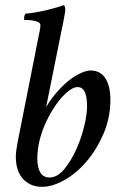

<svg xmlns="http://www.w3.org/2000/svg" viewBox="-20 -715 482 741"><path d="M279 -379Q263 -379 241 -361Q219 -343 198 -313.5Q177 -284 159 -246.5Q141 -209 132 -170Q124 -135 124 -103Q124 -69 135.5 -49.5Q147 -30 171 -30Q201 -30 227 -61Q253 -92 273 -135.5Q293 -179 304.5 -226Q316 -273 316 -305Q316 -318 314.5 -331Q313 -344 309.5 -354.5Q306 -365 298.5 -372Q291 -379 279 -379ZM158 -302Q180 -338 204.5 -365Q229 -392 252 -409Q275 -426 295.5 -434.5Q316 -443 329 -443Q367 -443 386.5 -413Q406 -383 406 -330Q406 -261 380 -200Q354 -139 315 -93Q276 -47 229.5 -20.5Q183 6 142 6Q97 6 69 -24.5Q41 -55 41 -111Q41 -119 43 -135Q45 -151 47 -161L127 -565Q130 -579 133 -594.5Q136 -610 136 -618Q136 -625 128.5 -629Q121 -633 111 -635Q101 -637 90.5 -637.5Q80 -638 74 -638Q72 -641 73.5 -650Q75 -659 78 -662Q99 -664 121.5 -668Q144 -672 164.5 -677Q185 -682 201.5 -687Q218 -692 226 -695Q230 -693 231 -687Q232 -681 232 -676Q232 -673 230.5 -664.5Q229 -656 227 -644.5Q225 -633 222.5 -621Q220 -609 218 -600Z"/></svg>

Font: Vermiglione Medium
Style: Italic
Weight: 500
Italic angle: -11°
Version: Version 1.000